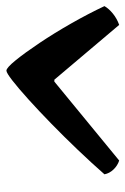

<svg xmlns="http://www.w3.org/2000/svg" viewBox="86 -850 400 613"><g transform="rotate(-90 286.5 -544.0)"><path d="M80 -364Q64 -369 51.5 -382Q39 -395 36 -411Q72 -452 114 -496Q156 -540 197.5 -580.5Q239 -621 275 -653.5Q311 -686 335.5 -705Q360 -724 367 -724Q376 -724 400 -694.5Q424 -665 455.5 -618Q487 -571 518 -516.5Q549 -462 573 -411Q565 -397 549 -384Q533 -371 513 -364L338 -571H332Z"/></g></svg>

Font: Texturina 72pt 72pt Black
Style: Italic
Weight: 900
Italic angle: -11°
Designer: Guillermo Torres Carreño
Foundry: Omnibus-Type
Version: Version 1.002; ttfautohint (v1.8.3)